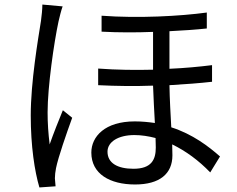

<svg xmlns="http://www.w3.org/2000/svg" viewBox="-20 -786 1040 843"><path d="M255 -758 166 -766C166 -745 163 -718 160 -695C147 -613 115 -426 115 -279C115 -144 132 -34 153 37L224 32C223 21 222 7 221 -3C221 -15 223 -34 226 -48C236 -97 272 -200 297 -269L256 -302C239 -261 214 -198 198 -152C192 -201 189 -245 189 -293C189 -405 217 -599 237 -692C241 -710 249 -742 255 -758ZM663 -180 664 -138C664 -85 645 -45 566 -45C496 -45 452 -70 452 -120C452 -163 499 -193 570 -193C601 -193 632 -188 663 -180ZM426 -717V-647C500 -643 578 -643 652 -646V-480C574 -478 492 -479 411 -485V-412C491 -408 574 -407 652 -410C654 -357 657 -297 660 -246C632 -250 603 -253 572 -253C440 -253 381 -186 381 -116C381 -22 463 24 573 24C681 24 737 -23 737 -104L736 -152C796 -123 853 -81 903 -29L946 -99C896 -143 826 -197 732 -227C729 -285 725 -349 724 -412C794 -416 858 -421 911 -427V-500C855 -493 792 -487 724 -484V-649C786 -652 842 -656 888 -661V-731C771 -715 587 -705 426 -717Z"/></svg>

Font: ChiuKong Gothic CL
Style: Regular
Weight: 400
Designer: Ryoko NISHIZUKA 西塚涼子 (kana, bopomofo & ideographs); Paul D. Hunt (Latin, Greek & Cyrillic); Sandoll Communications 산돌커뮤니
Foundry: Adobe
Version: Version 1.300